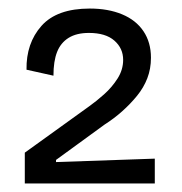

<svg xmlns="http://www.w3.org/2000/svg" viewBox="-20 -699 425 449"><path d="M38 -270V-342L188 -450Q205 -462 223.5 -478.5Q242 -495 255 -515.5Q268 -536 268 -559Q268 -586 247.5 -604Q227 -622 188 -622Q159 -622 140.5 -610.5Q122 -599 113.5 -577.5Q105 -556 105 -522L42 -536Q41 -598 77 -638.5Q113 -679 190 -679Q233 -679 265.5 -665.5Q298 -652 315.5 -626Q333 -600 333 -564Q333 -538 324.5 -516Q316 -494 300.5 -475Q285 -456 266 -439Q247 -422 225 -408L111 -325V-320L342 -328V-270Z"/></svg>

Font: Bricolage Grotesque 24pt Light
Style: Regular
Weight: 300
Designer: Mathieu Triay
Foundry: Atelier Triay
Version: Version 1.001;gftools[0.9.33.dev8+g029e19f]